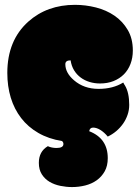

<svg xmlns="http://www.w3.org/2000/svg" viewBox="-20 -570 564 782"><path d="M481.9 -233.9Q484.9 -228.5 486.6 -225.3Q488.3 -222.2 489.3 -221.2Q506.3 -192.4 506.3 -142.6Q506.3 -121.6 499.5 -102.1Q492.7 -82.5 481 -65.9Q469.2 -49.3 453.4 -35.9Q437.5 -22.5 418.9 -13.7Q404.8 -30.8 389.2 -40.5Q373.5 -50.3 359.4 -50.3Q345.7 -50.3 343.3 -35.6Q418.9 -6.3 418.9 74.2Q418.9 105.5 406.5 127.7Q394 149.9 373.8 164.3Q353.5 178.7 327.4 185.3Q301.3 191.9 273.4 191.9Q250 191.9 225.8 187Q201.7 182.1 182.1 170.7Q162.6 159.2 150.4 140.1Q138.2 121.1 138.2 93.3Q138.2 46.9 174.8 25.4Q190.4 32.7 210.4 32.7Q238.3 32.7 238.3 16.6Q238.3 8.8 232.4 4.4Q177.7 -4.4 136 -28.6Q94.2 -52.7 66.2 -89.1Q38.1 -125.5 23.9 -172.1Q9.8 -218.8 9.8 -272.9Q9.8 -405.3 95.2 -481.9Q171.9 -550.3 285.6 -550.3Q328.6 -550.3 370.8 -539.6Q413.1 -528.8 446.3 -506.1Q479.5 -483.4 500.2 -448.2Q521 -413.1 521 -364.3Q521 -334.5 511.5 -309.6Q502 -284.7 484.4 -267.1Q466.8 -249.5 442.1 -239.7Q417.5 -230 387.2 -230Q365.2 -230 345 -236.1Q324.7 -242.2 308.6 -254.2Q292.5 -266.1 281.7 -283.7Q271 -301.3 267.6 -324.2Q246.1 -324.2 246.1 -308.6Q246.1 -273.4 281.2 -243.2Q321.8 -208 381.3 -208Q440.4 -208 481.9 -233.9Z"/></svg>

Font: Modak sl
Style: Regular
Weight: 400
Designer: Sarang Kulkarni, Maithili Shingre, Noopur Datye
Foundry: Ek Type
Version: Version 1.036;PS Version 1.000;hotconv 1.0.79;makeotf.lib2.5